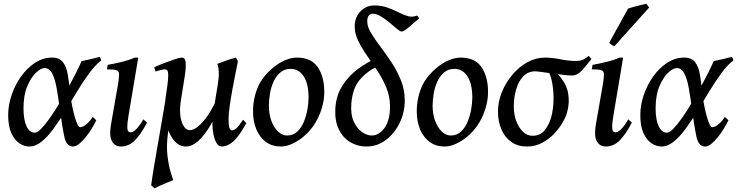

<svg xmlns="http://www.w3.org/2000/svg" viewBox="-20 -766 3955 1030"><path d="M523.4 -442.4Q491.2 -417.5 459.2 -374Q427.2 -330.6 395.5 -278.3Q363.8 -226.1 332 -173.6Q300.3 -121.1 268.3 -77.1Q236.3 -33.2 203.6 -6.6Q170.9 20 137.2 20Q110.8 20 84.7 3.2Q58.6 -13.7 41.3 -50.8Q23.9 -87.9 23.9 -148.9Q23.9 -201.7 42.2 -255.9Q60.5 -310.1 93 -355.7Q125.5 -401.4 168.2 -429.2Q210.9 -457 259.8 -457Q299.3 -457 318.1 -432.1Q336.9 -407.2 344 -363.8Q351.1 -320.3 356.9 -264.2Q359.4 -238.3 365.2 -207.3Q371.1 -176.3 378.7 -147.9Q386.2 -119.6 394.3 -101.6Q402.3 -83.5 409.7 -83.5Q424.8 -83.5 444.6 -100.3Q464.4 -117.2 476.6 -138.7Q482.9 -134.8 487.8 -129.4Q492.7 -124 496.6 -120.1Q486.8 -100.6 472.2 -76.4Q457.5 -52.2 439.9 -30.3Q422.4 -8.3 404.5 5.9Q386.7 20 370.6 20Q336.4 20 325 -33Q313.5 -85.9 299.3 -191.9Q292.5 -243.7 284.2 -291.5Q275.9 -339.4 261 -370.1Q246.1 -400.9 218.8 -400.9Q199.7 -400.9 173.1 -376Q146.5 -351.1 126.2 -303Q106 -254.9 106 -185.1Q106 -124 122.3 -89.1Q138.7 -54.2 167 -54.2Q180.7 -54.2 201.9 -76.2Q223.1 -98.1 248.3 -134Q273.4 -169.9 299.3 -213.1Q325.2 -256.3 348.6 -299.8Q372.1 -343.3 390.1 -379.6Q408.2 -416 417.5 -438Q438.5 -442.4 465.6 -448.5Q492.7 -454.6 515.6 -460.9Q518.6 -456.1 520.3 -450.9Q522 -445.8 523.4 -442.4Z M768.6 -108.4Q735.8 -44.9 703.1 -12.5Q670.4 20 629.4 20Q596.2 20 580.6 -8.3Q564.9 -36.6 575.2 -96.7L612.8 -312Q619.1 -350.1 618.9 -367.4Q618.7 -384.8 604.2 -389.4Q589.8 -394 553.7 -394L557.6 -418Q588.4 -423.3 629.6 -433.1Q670.9 -442.9 703.1 -457H721.7L669.9 -148.4Q662.6 -104.5 662.8 -85.4Q663.1 -66.4 668.2 -61.5Q673.3 -56.6 680.7 -56.2Q691.4 -55.2 708.5 -70.6Q725.6 -85.9 749.5 -126Z M1301.3 -105Q1259.8 -30.3 1229.2 -5.1Q1198.7 20 1168.9 20Q1153.3 20 1142.3 2.4Q1131.3 -15.1 1125.5 -43Q1119.6 -70.8 1119.6 -101.6Q1119.6 -127 1124.8 -164.3Q1129.9 -201.7 1136.7 -241.5Q1143.6 -281.2 1148.7 -314.7Q1153.8 -348.1 1153.8 -366.2Q1153.8 -381.8 1152.1 -397.9Q1150.4 -414.1 1145.5 -423.3Q1162.6 -430.2 1193.6 -441.2Q1224.6 -452.1 1245.1 -457Q1252.9 -446.8 1256.3 -437Q1252 -415.5 1243.7 -374.3Q1235.4 -333 1226.6 -285.4Q1217.8 -237.8 1211.9 -195.3Q1206.1 -152.8 1206.1 -128.9Q1206.1 -89.4 1211.4 -78.1Q1216.8 -66.9 1224.1 -66.9Q1233.9 -66.9 1246.1 -75.9Q1258.3 -85 1284.2 -124ZM1165 -279.3 1161.1 -196.8Q1133.3 -133.8 1103.3 -84.7Q1073.2 -35.6 1041.5 -7.8Q1009.8 20 976.1 20Q943.8 20 918.5 -6.8Q893.1 -33.7 878.4 -79.1Q863.8 -124.5 863.8 -180.2Q863.8 -209 868.4 -241.9Q873 -274.9 877.7 -306.2Q882.3 -337.4 882.3 -361.3Q882.3 -383.8 877 -388.9Q871.6 -394 863.3 -394Q857.4 -394 845.7 -391.1Q834 -388.2 824.2 -385.3Q814.5 -382.3 814.5 -382.3L807.6 -405.3Q835.4 -418 866.2 -429.7Q897 -441.4 921.1 -449.2Q945.3 -457 953.6 -457Q966.8 -457 971.7 -447.8Q976.6 -438.5 976.6 -416Q976.6 -394.5 971.9 -362.3Q967.3 -330.1 961.2 -294.7Q955.1 -259.3 950.4 -227.8Q945.8 -196.3 945.8 -176.8Q945.8 -127.4 960.7 -97.7Q975.6 -67.9 998.5 -67.9Q1029.8 -67.9 1071.5 -116Q1113.3 -164.1 1165 -279.3ZM906.7 -215.8Q900.9 -186.5 897.2 -163.3Q893.6 -140.1 890.1 -114.3Q886.7 -88.4 880.9 -50.8Q872.1 16.1 878.4 69.6Q884.8 123 895.3 157.2Q905.8 191.4 909.2 200.2Q899.9 203.6 878.7 212.6Q857.4 221.7 836.9 230.7Q816.4 239.7 808.6 244.1L791 228.5Q795.9 189 804.9 135Q814 81.1 824.5 20.8Q835 -39.6 845.2 -98.4Q855.5 -157.2 863.8 -207.5Q872.1 -257.8 876 -291Q876 -291 883.5 -277.6Q891.1 -264.2 898.9 -246.3Q906.7 -228.5 906.7 -215.8Z M1719.7 -272.9Q1719.7 -208 1689.9 -141.8Q1660.2 -75.7 1605.5 -30.8Q1580.1 -9.8 1548.3 5.1Q1516.6 20 1487.3 20Q1439.9 20 1406.5 -4.6Q1373 -29.3 1355.2 -72Q1337.4 -114.7 1337.4 -168Q1337.4 -237.8 1363.3 -298.6Q1389.2 -359.4 1454.1 -410.2Q1479 -429.7 1510.5 -443.4Q1542 -457 1573.2 -457Q1649.9 -457 1684.8 -405.5Q1719.7 -354 1719.7 -272.9ZM1635.3 -242.2Q1635.3 -316.9 1609.1 -356.7Q1583 -396.5 1539.6 -396.5Q1506.3 -396.5 1483.9 -377.4Q1461.4 -358.4 1447.8 -328.4Q1434.1 -298.3 1428.2 -263.9Q1422.4 -229.5 1422.4 -198.2Q1422.4 -154.8 1435.5 -118.7Q1448.7 -82.5 1471.2 -60.8Q1493.7 -39.1 1520.5 -39.1Q1551.8 -39.1 1573.7 -59.1Q1595.7 -79.1 1609.1 -110.6Q1622.6 -142.1 1628.9 -177.2Q1635.3 -212.4 1635.3 -242.2Z M2228.5 -667.5Q2194.3 -637.2 2169.7 -616.9Q2145 -596.7 2135.3 -596.7Q2127 -596.7 2109.6 -611.1Q2092.3 -625.5 2070.1 -644.3Q2047.9 -663.1 2024.2 -677.7Q2000.5 -692.4 1979.5 -692.4Q1967.8 -692.4 1959 -683.3Q1950.2 -674.3 1950.2 -650.9Q1950.2 -623 1970.5 -589.1Q1990.7 -555.2 2020.8 -515.6Q2050.8 -476.1 2080.8 -430.7Q2110.8 -385.3 2131.1 -334.5Q2151.4 -283.7 2151.4 -227.5Q2151.4 -163.1 2124 -106.7Q2096.7 -50.3 2050 -15.1Q2003.4 20 1945.3 20Q1897.5 20 1858.4 -3.7Q1819.3 -27.3 1797.4 -72.5Q1775.4 -117.7 1778.8 -182.6Q1782.7 -253.4 1817.1 -306.9Q1851.6 -360.4 1901.1 -396.7Q1950.7 -433.1 2000 -453.1Q2004.4 -444.8 2006.8 -431.2Q2009.3 -417.5 2006.8 -411.6Q1943.4 -379.9 1907 -334.2Q1870.6 -288.6 1864.7 -209.5Q1860.4 -152.3 1877.4 -114.5Q1894.5 -76.7 1921.6 -57.9Q1948.7 -39.1 1973.6 -39.1Q2013.7 -39.1 2043 -80.1Q2072.3 -121.1 2072.3 -194.3Q2072.3 -247.6 2053 -294.7Q2033.7 -341.8 2005.6 -384.3Q1977.5 -426.8 1949.5 -466.8Q1921.4 -506.8 1902.1 -545.9Q1882.8 -585 1882.8 -625Q1882.8 -672.4 1913.3 -704.6Q1943.8 -736.8 1987.3 -736.8Q2026.9 -736.8 2059.1 -725.1Q2091.3 -713.4 2118.2 -699.7Q2145 -686 2168.9 -679.2Q2192.9 -672.4 2216.3 -682.6Q2219.2 -680.7 2221.9 -677.5Q2224.6 -674.3 2228.5 -667.5Z M2598.1 -272.9Q2598.1 -208 2568.4 -141.8Q2538.6 -75.7 2483.9 -30.8Q2458.5 -9.8 2426.8 5.1Q2395 20 2365.7 20Q2318.4 20 2284.9 -4.6Q2251.5 -29.3 2233.6 -72Q2215.8 -114.7 2215.8 -168Q2215.8 -237.8 2241.7 -298.6Q2267.6 -359.4 2332.5 -410.2Q2357.4 -429.7 2388.9 -443.4Q2420.4 -457 2451.7 -457Q2528.3 -457 2563.2 -405.5Q2598.1 -354 2598.1 -272.9ZM2513.7 -242.2Q2513.7 -316.9 2487.5 -356.7Q2461.4 -396.5 2418 -396.5Q2384.8 -396.5 2362.3 -377.4Q2339.8 -358.4 2326.2 -328.4Q2312.5 -298.3 2306.6 -263.9Q2300.8 -229.5 2300.8 -198.2Q2300.8 -154.8 2314 -118.7Q2327.1 -82.5 2349.6 -60.8Q2372.1 -39.1 2398.9 -39.1Q2430.2 -39.1 2452.1 -59.1Q2474.1 -79.1 2487.5 -110.6Q2501 -142.1 2507.3 -177.2Q2513.7 -212.4 2513.7 -242.2Z M3152.8 -449.2Q3128.4 -418 3102.8 -389.4Q3077.1 -360.8 3047.9 -360.8Q3035.2 -360.8 3014.4 -362.8Q2993.7 -364.7 2972.2 -368.2Q3018.1 -319.8 3027.6 -266.8Q3037.1 -213.9 3021.5 -161.1Q3015.1 -137.7 2997.1 -106.9Q2979 -76.2 2951.2 -47.1Q2923.3 -18.1 2886.7 1Q2850.1 20 2806.6 20Q2757.8 20 2722.9 -4.6Q2688 -29.3 2669.7 -72Q2651.4 -114.7 2651.4 -168Q2651.4 -219.7 2671.9 -270.8Q2692.4 -321.8 2727.8 -364Q2763.2 -406.2 2808.3 -431.6Q2853.5 -457 2902.3 -457Q2941.9 -457 2986.1 -448Q3030.3 -439 3068.4 -439Q3095.2 -439 3110.4 -447Q3125.5 -455.1 3138.2 -466.3ZM2937 -137.2Q2948.7 -182.1 2949.5 -228Q2950.2 -273.9 2943.8 -312.7Q2937.5 -351.6 2926.8 -374Q2903.3 -377.4 2881.3 -380.4Q2859.4 -383.3 2850.1 -383.3Q2811.5 -382.8 2786.4 -356Q2761.2 -329.1 2748.8 -286.1Q2736.3 -243.2 2736.3 -194.8Q2736.3 -151.4 2749.8 -115.7Q2763.2 -80.1 2785.9 -58.8Q2808.6 -37.6 2836.4 -37.6Q2878.4 -37.6 2902.1 -67.4Q2925.8 -97.2 2937 -137.2Z M3369.6 -108.4Q3336.9 -44.9 3304.2 -12.5Q3271.5 20 3230.5 20Q3197.3 20 3181.6 -8.3Q3166 -36.6 3176.3 -96.7L3213.9 -312Q3220.2 -350.1 3220 -367.4Q3219.7 -384.8 3205.3 -389.4Q3190.9 -394 3154.8 -394L3158.7 -418Q3189.5 -423.3 3230.7 -433.1Q3272 -442.9 3304.2 -457H3322.8L3271 -148.4Q3263.7 -104.5 3263.9 -85.4Q3264.2 -66.4 3269.3 -61.5Q3274.4 -56.6 3281.7 -56.2Q3292.5 -55.2 3309.6 -70.6Q3326.7 -85.9 3350.6 -126ZM3462.4 -725.6 3275.9 -518.1Q3262.7 -522 3248 -536.6L3349.6 -720.2Q3359.9 -724.1 3378.4 -729Q3397 -733.9 3416 -738.5Q3435.1 -743.2 3447.3 -746.1Z M3914.6 -442.4Q3882.3 -417.5 3850.3 -374Q3818.4 -330.6 3786.6 -278.3Q3754.9 -226.1 3723.1 -173.6Q3691.4 -121.1 3659.4 -77.1Q3627.4 -33.2 3594.7 -6.6Q3562 20 3528.3 20Q3502 20 3475.8 3.2Q3449.7 -13.7 3432.4 -50.8Q3415 -87.9 3415 -148.9Q3415 -201.7 3433.3 -255.9Q3451.7 -310.1 3484.1 -355.7Q3516.6 -401.4 3559.3 -429.2Q3602.1 -457 3650.9 -457Q3690.4 -457 3709.2 -432.1Q3728 -407.2 3735.1 -363.8Q3742.2 -320.3 3748 -264.2Q3750.5 -238.3 3756.3 -207.3Q3762.2 -176.3 3769.8 -147.9Q3777.3 -119.6 3785.4 -101.6Q3793.5 -83.5 3800.8 -83.5Q3815.9 -83.5 3835.7 -100.3Q3855.5 -117.2 3867.7 -138.7Q3874 -134.8 3878.9 -129.4Q3883.8 -124 3887.7 -120.1Q3877.9 -100.6 3863.3 -76.4Q3848.6 -52.2 3831.1 -30.3Q3813.5 -8.3 3795.7 5.9Q3777.8 20 3761.7 20Q3727.5 20 3716.1 -33Q3704.6 -85.9 3690.4 -191.9Q3683.6 -243.7 3675.3 -291.5Q3667 -339.4 3652.1 -370.1Q3637.2 -400.9 3609.9 -400.9Q3590.8 -400.9 3564.2 -376Q3537.6 -351.1 3517.3 -303Q3497.1 -254.9 3497.1 -185.1Q3497.1 -124 3513.4 -89.1Q3529.8 -54.2 3558.1 -54.2Q3571.8 -54.2 3593 -76.2Q3614.3 -98.1 3639.4 -134Q3664.6 -169.9 3690.4 -213.1Q3716.3 -256.3 3739.7 -299.8Q3763.2 -343.3 3781.2 -379.6Q3799.3 -416 3808.6 -438Q3829.6 -442.4 3856.7 -448.5Q3883.8 -454.6 3906.7 -460.9Q3909.7 -456.1 3911.4 -450.9Q3913.1 -445.8 3914.6 -442.4Z"/></svg>

Font: Gentium Book Plus
Style: Italic
Weight: 400
Italic angle: -8°
Designer: Victor Gaultney, Annie Olsen, Iska Routamaa, Becca Hirsbrunner
Foundry: SIL International
Version: Version 6.101